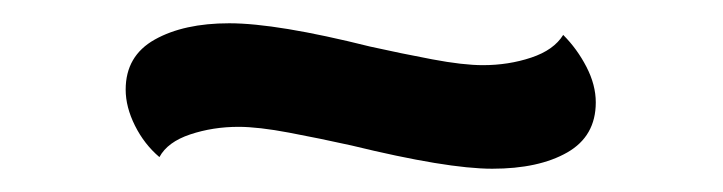

<svg xmlns="http://www.w3.org/2000/svg" viewBox="-20 -312 621 165"><path d="M282 -187Q255 -193 228.5 -198Q202 -203 185 -203Q163 -203 143.5 -196.5Q124 -190 117 -177Q104 -188 96 -204Q88 -220 88 -235Q88 -264 113 -278Q138 -292 177 -292Q218 -292 298 -272Q325 -266 351.5 -261Q378 -256 395 -256Q417 -256 436.5 -262.5Q456 -269 464 -282Q476 -270 484 -254.5Q492 -239 492 -224Q492 -195 467.5 -181Q443 -167 403 -167Q364 -167 282 -187Z"/></svg>

Font: Sansita
Style: Bold
Weight: 700
Designer: Pablo Cosgaya
Foundry: Omnibus-Type
Version: Version 1.006